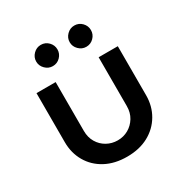

<svg xmlns="http://www.w3.org/2000/svg" viewBox="-167 -851 961 998"><g transform="rotate(-30 313.0 -352.0)"><path d="M313 12Q239 12 184 -17.5Q129 -47 99 -99Q69 -151 69 -216V-510H184V-217Q184 -178 201.5 -148.5Q219 -119 248.5 -102.5Q278 -86 313 -86Q348 -86 377 -102.5Q406 -119 424 -148.5Q442 -178 442 -217V-510H557V-216Q557 -151 526.5 -99Q496 -47 441.5 -17.5Q387 12 313 12ZM414.4 -588.9Q388.6 -588.9 369.7 -607.9Q350.7 -626.8 350.7 -652.6Q350.7 -678.4 369.7 -697.4Q388.6 -716.3 414.4 -716.3Q441.1 -716.3 459.6 -697.4Q478.1 -678.4 478.1 -652.6Q478.1 -626.8 459.6 -607.9Q441.1 -588.9 414.4 -588.9ZM213.4 -588.9Q187.6 -588.9 168.7 -607.9Q149.7 -626.8 149.7 -652.6Q149.7 -678.4 168.7 -697.4Q187.6 -716.3 213.4 -716.3Q240.1 -716.3 258.6 -697.4Q277.1 -678.4 277.1 -652.6Q277.1 -626.8 258.6 -607.9Q240.1 -588.9 213.4 -588.9Z"/></g></svg>

Font: MuseoModerno Medium
Style: Regular
Weight: 500
Designer: Pablo Cosgaya, Héctor Gatti, Marcela Romero, and the Authors of The MuseoModerno Project.
Foundry: Omnibus-Type Team
Version: Version 1.001